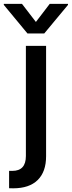

<svg xmlns="http://www.w3.org/2000/svg" viewBox="-65 -787 378 1011"><path d="M50.8 -766.6 124 -671.4 196.8 -766.6H293V-761.2L168 -610.8H79.6L-44.9 -761.2V-766.6ZM71.3 -545.4H177.7V35.6Q177.7 117.7 133.3 161.1Q88.9 204.6 4.4 204.6Q-9.8 204.6 -17.1 204.1V112.8H0Q71.3 112.8 71.3 34.7Z"/></svg>

Font: Interop Med
Style: Regular
Weight: 500
Designer: Rasmus Andersson, Google, Jang Haemin
Foundry: jhaemin
Version: Version 1.007